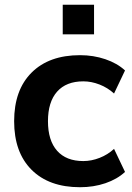

<svg xmlns="http://www.w3.org/2000/svg" viewBox="-20 -784 562 815"><path d="M40 -269.5Q40 -401.9 114.1 -475.8Q188.2 -549.8 319.8 -549.8Q376.7 -549.8 427.1 -532.7Q477.5 -515.6 510.7 -484.9L464.1 -387Q437.3 -411.6 402.6 -425.2Q367.9 -438.7 333.7 -438.7Q261.2 -438.7 222.4 -395Q183.6 -351.3 183.6 -269.5Q183.6 -187.7 222.4 -144Q261.2 -100.3 333.7 -100.3Q368.2 -100.3 402.8 -113.9Q437.5 -127.4 464.1 -152.1L510.7 -54.2Q477.5 -23.4 427.5 -6.3Q377.4 10.7 319.8 10.7Q188.2 10.7 114.1 -63.2Q40 -137.2 40 -269.5ZM246.3 -763.9H379.2V-638.2H246.3Z"/></svg>

Font: Min Sans VF VF
Style: Regular
Weight: 400
Designer: Jinseong-Kim, NotoSansCJK, Nunito
Foundry: Jinseong-Kim
Version: Version 1.420;Glyphs 3.1.2 (3151)